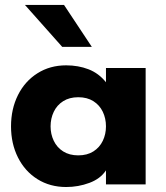

<svg xmlns="http://www.w3.org/2000/svg" viewBox="-20 -751 677 782"><path d="M24.9 -236.3Q24.9 -307.1 53.2 -363.8Q81.5 -420.4 132.6 -452.6Q183.6 -484.9 249.5 -484.9Q298.8 -484.9 340.6 -468.8Q382.3 -452.6 411.6 -416V-474.1H573.2V0H411.6V-57.1Q389.2 -22.9 344 -6.1Q298.8 10.7 249.5 10.7Q183.6 10.7 132.6 -21.2Q81.5 -53.2 53.2 -109.6Q24.9 -166 24.9 -236.3ZM298.8 -118.2Q335 -118.2 360.4 -134.3Q385.7 -150.4 398.7 -177.5Q411.6 -204.6 411.6 -236.3Q411.6 -268.6 398.7 -295.7Q385.7 -322.8 360.4 -338.9Q335 -355 298.8 -355Q262.7 -355 237.3 -338.9Q211.9 -322.8 199 -295.7Q186 -268.6 186 -236.3Q186 -204.6 199 -177.5Q211.9 -150.4 237.3 -134.3Q262.7 -118.2 298.8 -118.2ZM81.5 -731H240.7L354 -560.1H233.4Z"/></svg>

Font: Glacial Indifference
Style: Bold
Weight: 700
Designer: Alfredo Marco Pradil
Foundry: Alfredo Marco Pradil
Version: Version 1.312